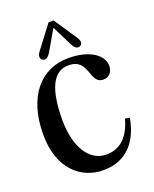

<svg xmlns="http://www.w3.org/2000/svg" viewBox="-135 -776 698 870"><g transform="rotate(-20 214.0 -341.5)"><path d="M212 16C327 16 386 -61 405 -166L383 -171C358 -77 305 -46 250 -46C162 -46 114 -139 114 -261C114 -407 149 -485 224 -485C326 -485 283 -370 353 -370C379 -370 398 -390 398 -420C398 -469 342 -516 234 -516C104 -516 10 -414 10 -228C10 -61 107 16 212 16ZM124 -549C136 -542 149 -548 162 -570L219 -668L268 -570C279 -548 293 -542 305 -549C317 -556 318 -570 303 -592L231 -699H207L125 -591C109 -570 112 -556 124 -549Z"/></g></svg>

Font: RL Madena
Style: Regular
Weight: 400
Designer: I Kadek Wantara Putra
Foundry: Roughlines ID
Version: Version 1.000;Glyphs 3.1.2 (3151)